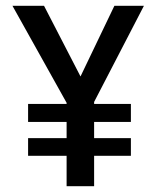

<svg xmlns="http://www.w3.org/2000/svg" viewBox="-20 -643 540 663"><path d="M305 0H210V-105H77V-166H210V-222H77V-284H210V-288L23 -623H132L258 -379L375 -623H477L305 -291V-284H432V-222H305V-166H432V-105H305Z"/></svg>

Font: Inconsolata SemiBold
Style: Regular
Weight: 600
Monospace: yes
Designer: Raph Levien, Cyreal, Brenton Simpson
Foundry: Raph Levien, Cyreal, Google
Version: Version 3.100; ttfautohint (v1.8.4.7-5d5b)